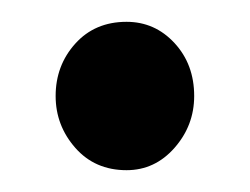

<svg xmlns="http://www.w3.org/2000/svg" viewBox="-20 -434 229 176"><path d="M31 -346Q31 -374 49 -394Q67 -414 96 -414Q122 -414 140 -394.5Q158 -375 158 -346Q158 -319 140 -298.5Q122 -278 96 -278Q67 -278 49 -298.5Q31 -319 31 -346Z"/></svg>

Font: Mukta Mahee
Style: Bold
Weight: 700
Designer: Shuchita Grover, Noopur Datye, Girish Dalvi, Yashodeep Gholap
Foundry: Ek Type
Version: Version 2.538;PS 1.000;hotconv 16.6.51;makeotf.lib2.5.65220;